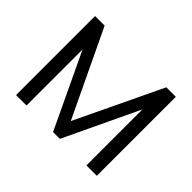

<svg xmlns="http://www.w3.org/2000/svg" viewBox="-118 -734 928 928"><g transform="rotate(45 346.0 -270.0)"><path d="M141 0H69.5V-540H135L345.5 -98L556.5 -540H621.5V0H550.5V-383L369 0H322.5L141 -383Z"/></g></svg>

Font: CCSD_manrope
Style: Regular
Weight: 400
Designer: Mikhail Sharanda
Foundry: Mikhail Sharanda
Version: Version 4.503